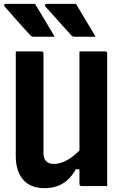

<svg xmlns="http://www.w3.org/2000/svg" viewBox="-20 -967 640 998"><path d="M162 -947Q181 -917 197 -889Q213 -861 230 -834Q247 -807 264 -776Q247 -776 232.5 -776Q218 -776 201 -776Q184 -776 156 -776Q150 -776 145.5 -778Q141 -780 139 -782Q113 -811 95.5 -830Q78 -849 64.5 -864.5Q51 -880 37 -896Q23 -912 4 -933Q0 -938 2 -942.5Q4 -947 10 -947Q42 -947 61.5 -947Q81 -947 103 -947Q125 -947 162 -947ZM375 -947Q393 -917 409.5 -889Q426 -861 442.5 -834Q459 -807 477 -776Q459 -776 445 -776Q431 -776 414 -776Q397 -776 368 -776Q362 -776 358 -778Q354 -780 352 -782Q326 -811 308.5 -830Q291 -849 277.5 -864.5Q264 -880 249.5 -896Q235 -912 216 -933Q212 -938 214.5 -942.5Q217 -947 223 -947Q255 -947 275 -947Q295 -947 316.5 -947Q338 -947 375 -947ZM537 0Q514 0 491.5 0Q469 0 447.5 0Q426 0 404 0Q402 0 400 -0.5Q398 -1 397 -2Q396 -3 395 -4Q394 -5 393.5 -7Q393 -9 393 -11Q393 -97 393 -183Q393 -269 393 -355.5Q393 -442 393 -528Q393 -614 393 -700Q415 -700 437 -700Q459 -700 481.5 -700Q504 -700 526 -700Q530 -700 532 -698.5Q534 -697 535.5 -695Q537 -693 537 -689Q537 -617 537 -544Q537 -471 537 -398.5Q537 -326 537 -253.5Q537 -181 537 -109Q537 -79 537 -51.5Q537 -24 537 0ZM210 11Q174 11 146 -0.5Q118 -12 99.5 -34Q81 -56 71.5 -86.5Q62 -117 62 -155Q62 -230 62 -304Q62 -378 62 -452.5Q62 -527 62 -600Q62 -625 62 -650Q62 -675 62 -700Q96 -700 129 -700Q162 -700 195 -700Q199 -700 201 -698.5Q203 -697 204.5 -695Q206 -693 206 -689Q206 -605 206 -517.5Q206 -430 206 -342Q206 -254 206 -171Q206 -144 219.5 -129.5Q233 -115 259 -115Q283 -115 308.5 -125Q334 -135 361 -156Q388 -177 415 -210V-87H374Q355 -53 331 -31.5Q307 -10 277.5 0.5Q248 11 210 11Z"/></svg>

Font: RecMonoLinear Nerd Font Mono
Style: Bold
Weight: 700
Monospace: yes
Version: Version 1.085; ttfautohint (v1.8.4.7-5d5b);Nerd Fonts 3.2.1